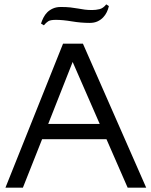

<svg xmlns="http://www.w3.org/2000/svg" viewBox="-20 -860 690 880"><path d="M650 0H565L468 -222H173L85 0H5L269 -660H360ZM201 -292H437L313 -576ZM479 -832Q476 -818 469.5 -804.5Q463 -791 452.5 -780Q442 -769 427 -762Q412 -755 391 -755Q351 -755 309.5 -762Q268 -769 236 -769Q211 -769 201 -762.5Q191 -756 181 -744L168 -752Q172 -765 179 -779Q186 -793 196.5 -803.5Q207 -814 222.5 -821Q238 -828 259 -828Q284 -828 302.5 -826Q321 -824 337 -821Q353 -818 368 -816Q383 -814 402 -814Q419 -814 436 -818Q453 -822 467 -840Z"/></svg>

Font: Quattrocento Sans
Style: Regular
Weight: 400
Designer: Pablo Impallari
Foundry: Pablo Impallari, Igino Marini, Brenda Gallo
Version: Version 2.000